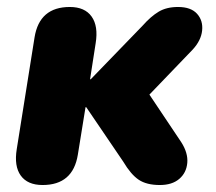

<svg xmlns="http://www.w3.org/2000/svg" viewBox="-20 -521 620 550"><path d="M102 9Q59 9 39.5 -18Q20 -45 28 -94L79 -414Q93 -501 180 -501Q223 -501 242.5 -473.5Q262 -446 254 -397L238 -294H240L389 -448Q412 -474 434.5 -487.5Q457 -501 490 -501Q527 -501 544.5 -481.5Q562 -462 559 -433.5Q556 -405 532 -379L408 -250L499 -114Q519 -83 516.5 -54.5Q514 -26 493.5 -8.5Q473 9 438 9Q400 9 377.5 -6Q355 -21 333 -58L227 -214H225L203 -78Q189 9 102 9Z"/></svg>

Font: Nunito Black
Style: Italic
Weight: 900
Italic angle: -9°
Designer: Vernon Adams
Foundry: Vernon Adams
Version: Version 3.601; ttfautohint (v1.8.2.53-6de2)